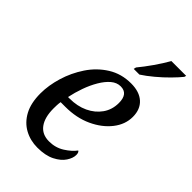

<svg xmlns="http://www.w3.org/2000/svg" viewBox="-230 -855 955 955"><g transform="rotate(45 247.0 -378.0)"><path d="M223 10Q173 10 132 -12.5Q91 -35 67 -79.5Q43 -124 43 -192Q43 -248 61.5 -309.5Q80 -371 116 -425Q152 -479 205.5 -512.5Q259 -546 327 -546Q386 -546 418.5 -516.5Q451 -487 451 -434Q451 -381 415 -335Q379 -289 317.5 -260.5Q256 -232 178 -232H145Q143 -220 142.5 -207.5Q142 -195 142 -185Q142 -122 167.5 -87.5Q193 -53 242 -53Q287 -53 322.5 -75.5Q358 -98 377 -124Q386 -119 386 -101Q386 -79 369 -53Q352 -27 315.5 -8.5Q279 10 223 10ZM163 -276Q218 -276 260.5 -296Q303 -316 328 -351.5Q353 -387 353 -434Q353 -499 301 -499Q274 -499 251 -479.5Q228 -460 208.5 -427Q189 -394 175 -354.5Q161 -315 153 -276ZM285 -606 288 -619Q313 -649 341 -689Q369 -729 390 -766H494L491 -756Q475 -736 447 -707.5Q419 -679 386 -651.5Q353 -624 325 -606Z"/></g></svg>

Font: Noto Serif SemiCondensed
Style: Italic
Weight: 400
Width: 4
Italic angle: -12°
Designer: Monotype Design Team
Foundry: Monotype Imaging Inc.
Version: Version 2.013